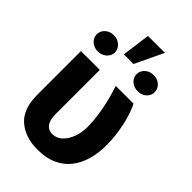

<svg xmlns="http://www.w3.org/2000/svg" viewBox="-256 -948 1049 1049"><g transform="rotate(45 268.5 -424.0)"><path d="M37.3 -539.1H182.6V-199.2Q182.8 -164.4 191.6 -144.3Q200.3 -124.3 214.7 -115.9Q229.2 -107.4 246.1 -107.4Q280.5 -107.4 305.2 -131.5Q330 -155.7 343.4 -193.7Q356.7 -231.7 356.2 -273.4Q355.5 -316.9 348.8 -362.9Q342.2 -408.9 331.1 -454Q319.9 -499 305.9 -539.1H443.2Q458.6 -509.8 471.4 -467.1Q484.3 -424.4 492 -374.7Q499.8 -324.9 499.8 -273.4Q499.8 -213.9 485.4 -162.5Q471 -111.1 440.9 -72.4Q410.7 -33.7 363.4 -12Q316.1 9.8 249.8 9.8Q154.5 9.8 95.9 -40.9Q37.4 -91.6 37.3 -200.8ZM215.6 -692 237.5 -856.6H368.4L290 -692ZM33.2 -664.8Q33.1 -690.9 53.1 -709.2Q73 -727.4 103.1 -727.5Q133 -727.4 153.3 -709.2Q173.5 -690.9 173.8 -664.8Q173.5 -638.9 153.3 -620.9Q133 -602.9 103.1 -602.7Q73.6 -602.9 53.4 -620.9Q33.1 -638.9 33.2 -664.8ZM341.2 -664.1Q341.1 -690.7 361.1 -709.1Q381.1 -727.4 411.9 -727.5Q441 -727.4 461 -709.4Q481 -691.3 481.1 -664.1Q481 -638.3 461 -620.6Q441 -602.9 411.9 -602.9Q381.1 -602.9 361.1 -621Q341.1 -639.2 341.2 -664.1Z"/></g></svg>

Font: Inter Display V
Style: Regular
Weight: 400
Designer: Rasmus Andersson
Foundry: rsms
Version: Version 3.015;git-src